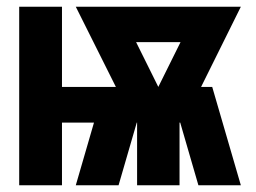

<svg xmlns="http://www.w3.org/2000/svg" viewBox="-20 -550 760 570"><path d="M37 0H164V-186H259L205 0H332L386 -186H387V0H513V-186H515L569 0H695L610 -292H577L695 -530H205L324 -292H164V-530H37ZM450 -292 384 -425H516Z"/></svg>

Font: Iosevka Sparkle Extrabold
Style: Regular
Weight: 800
Designer: Belleve Invis
Foundry: Belleve Invis
Version: Version 4.5.0; ttfautohint (v1.8.3)